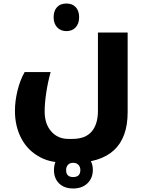

<svg xmlns="http://www.w3.org/2000/svg" viewBox="-20 -684 831 1092"><path d="M361 242Q318 242 280 235Q242 228 210 211Q139 174 102 104.5Q65 35 65 -53Q65 -109 79.5 -168.5Q94 -228 120 -274H268Q252 -217 243 -156.5Q234 -96 234 -50Q234 21 271.5 63.5Q309 106 368 106H392Q466 106 501.5 64Q537 22 537 -53V-499H706V-46Q706 242 396 242ZM358 -507Q325 -507 305 -528.5Q285 -550 285 -586Q285 -622 304 -643Q323 -664 358 -664Q391 -664 410.5 -643.5Q430 -623 430 -586Q430 -549 410 -528Q390 -507 358 -507ZM396 388Q346 388 316.5 359.5Q287 331 287 283Q287 235 316 206.5Q345 178 396 178Q444 178 476 206.5Q508 235 508 282Q508 329 477.5 358.5Q447 388 396 388ZM396 323Q437 323 437 283Q437 265 426 253.5Q415 242 396 242Q377 242 366.5 253.5Q356 265 356 283Q356 323 396 323Z"/></svg>

Font: Noto Kufi Arabic ExtraBold
Style: Regular
Weight: 800
Designer: Monotype Design Team, David Williams, Khaled Hosny
Foundry: Google LLC
Version: Version 2.109; ttfautohint (v1.8.4.7-5d5b)